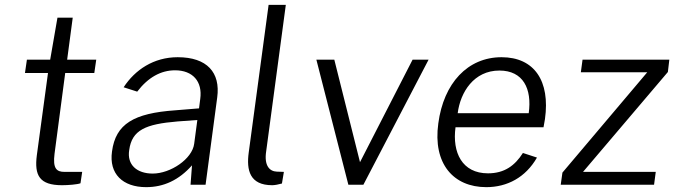

<svg xmlns="http://www.w3.org/2000/svg" viewBox="-20 -762 2796 792"><path d="M369 -461 377 -516H257L280 -689H217L187 -516H91L83 -461H178L132 -122C121 -38 143 2 236 2C261 2 299 -1 312 -6L319 -53H246C214 -53 197 -66 205 -128L249 -461Z M583 10C655 10 718 -19 772 -80L766 0H828L876 -360C890 -463 834 -526 713 -526C614 -526 537 -474 490 -402L546 -384C591 -443 644 -472 702 -472C775 -472 816 -426 806 -354L801 -315L703 -307C532 -295 457 -251 442 -137C429 -45 486 10 583 10ZM610 -46C545 -46 503 -82 513 -143C524 -226 581 -250 712 -261L794 -267L781 -169C773 -106 683 -46 610 -46Z M1103 2C1113 2 1129 -1 1143 -5L1151 -53L1122 -54C1091 -55 1069 -80 1078 -138L1159 -742H1088L1006 -133C996 -60 1010 2 1103 2Z M1748 -516H1682L1465 -93L1359 -516H1285L1417 0H1479Z M1859 -237H2222L2228 -271C2250 -428 2184 -526 2049 -526C1909 -526 1810 -419 1788 -253C1765 -87 1850 10 1986 10C2072 10 2148 -30 2195 -112L2137 -131C2104 -79 2061 -47 1993 -47C1886 -47 1845 -133 1859 -237ZM1868 -295C1879 -382 1935 -471 2040 -471C2138 -471 2175 -396 2161 -295Z M2293 0H2678L2685 -53H2385L2735 -465L2741 -516H2383L2376 -464H2650L2300 -50Z"/></svg>

Font: United Sans Light
Style: Italic
Weight: 300
Italic angle: -8°
Designer: Pablo Impallari, Rodrigo Fuenzalida (Modified by Dan O. Williams)
Version: Version 1.000;PS 001.000;hotconv 1.0.88;makeotf.lib2.5.64775